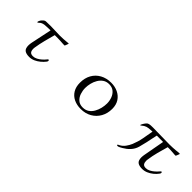

<svg xmlns="http://www.w3.org/2000/svg" viewBox="221 -1546 2558 2558"><g transform="rotate(45 1500.0 -267.0)"><path d="M750 -500Q750 -500 745.5 -487.5Q741 -475 736.5 -463Q732 -451 731 -450Q728 -446 722 -446Q704 -446 686 -447.5Q668 -449 649 -450Q621 -452 593.5 -452Q566 -452 538 -452Q517 -377 497.5 -300Q478 -223 466 -146Q465 -140 464.5 -133.5Q464 -127 464 -121Q464 -85 478.5 -66Q493 -47 531 -47Q561 -47 591.5 -63Q622 -79 648.5 -102.5Q675 -126 692 -148Q696 -153 700.5 -158Q705 -163 711 -163Q717 -163 719 -158Q721 -153 721 -148Q721 -137 711 -125Q687 -94 653.5 -66.5Q620 -39 581.5 -22Q543 -5 501 -5Q444 -5 415 -27Q386 -49 386 -110Q386 -124 388 -136.5Q390 -149 392 -162Q406 -236 423 -309.5Q440 -383 454 -457Q432 -456 402.5 -456Q373 -456 345 -452.5Q317 -449 297 -438Q287 -433 274.5 -420.5Q262 -408 251 -408L250 -409V-411Q251 -425 256.5 -437Q262 -449 269 -459Q279 -471 294.5 -484.5Q310 -498 326 -498Q348 -498 369.5 -499Q391 -500 413 -500Q457 -500 500 -497.5Q543 -495 586 -495Q622 -495 658 -497Q694 -499 730 -503Q734 -504 737 -504Q740 -504 743 -504Q750 -504 750 -500Z M1675 -300Q1675 -350 1658 -396.5Q1641 -443 1605 -473Q1569 -503 1513 -503Q1463 -503 1427 -478.5Q1391 -454 1367.5 -414.5Q1344 -375 1333 -329Q1322 -283 1322 -241Q1322 -192 1338 -144Q1354 -96 1389.5 -64.5Q1425 -33 1482 -33Q1534 -33 1570.5 -58Q1607 -83 1630 -123.5Q1653 -164 1664 -210.5Q1675 -257 1675 -300ZM1775 -299Q1775 -212 1737 -144.5Q1699 -77 1632 -38.5Q1565 0 1477 0Q1403 0 1345.5 -28Q1288 -56 1255.5 -110Q1223 -164 1223 -241Q1223 -330 1260 -396Q1297 -462 1364 -499Q1431 -536 1519 -536Q1591 -536 1649 -508Q1707 -480 1741 -427.5Q1775 -375 1775 -299Z M2840 -157Q2840 -150 2837 -144.5Q2834 -139 2830 -134Q2807 -102 2773 -74.5Q2739 -47 2700 -30.5Q2661 -14 2620 -14Q2563 -14 2534 -36Q2505 -58 2505 -119Q2505 -133 2507 -145.5Q2509 -158 2511 -171Q2525 -245 2538 -319Q2551 -393 2565 -466Q2535 -466 2505.5 -466.5Q2476 -467 2446 -467Q2437 -428 2429 -389Q2421 -350 2413 -311Q2401 -255 2384.5 -197Q2368 -139 2327 -95Q2308 -74 2285.5 -57Q2263 -40 2239 -26Q2228 -19 2207.5 -8.5Q2187 2 2174 2Q2170 2 2165 0Q2160 -2 2160 -7Q2160 -13 2169.5 -17.5Q2179 -22 2183 -24Q2224 -45 2251.5 -82.5Q2279 -120 2296 -160Q2326 -233 2340.5 -310Q2355 -387 2368 -464Q2334 -462 2300 -459Q2266 -456 2236 -438Q2227 -433 2213.5 -421Q2200 -409 2190 -408L2189 -409Q2192 -422 2203.5 -442Q2215 -462 2229.5 -479Q2244 -496 2257 -499Q2274 -505 2295.5 -506Q2317 -507 2336 -507Q2415 -507 2494 -504.5Q2573 -502 2652 -502Q2679 -502 2706 -503.5Q2733 -505 2760 -507Q2777 -509 2793.5 -511Q2810 -513 2826 -513Q2828 -513 2831.5 -512Q2835 -511 2835 -508Q2835 -507 2830.5 -495.5Q2826 -484 2821.5 -472.5Q2817 -461 2815 -458Q2812 -454 2807 -454Q2798 -454 2789 -454.5Q2780 -455 2771 -456Q2743 -459 2715 -460Q2687 -461 2658 -461Q2636 -386 2616 -309.5Q2596 -233 2585 -155Q2584 -149 2583.5 -142.5Q2583 -136 2583 -130Q2583 -96 2597 -76Q2611 -56 2648 -56Q2679 -56 2709.5 -72Q2740 -88 2766.5 -111.5Q2793 -135 2811 -157Q2812 -159 2815 -162Q2818 -166 2822 -169Q2826 -172 2830 -172Q2836 -172 2838 -167Q2840 -162 2840 -157Z"/></g></svg>

Font: Kaisei Opti
Style: Regular
Weight: 400
Designer: Font-Kai, 金井和夫
Foundry: KAZUO KANAI
Version: Version 5.003